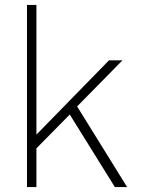

<svg xmlns="http://www.w3.org/2000/svg" viewBox="-20 -763 584 783"><path d="M498.5 0H448.5L264.5 -296L128.5 -158V0H90V-743H128.5V-214L424.5 -517H479.5L294.5 -329Z"/></svg>

Font: Public Sans Thin
Style: Regular
Weight: 100
Designer: The Public Sans project authors (U.S. Web Design System). Libre Franklin designed by Pablo Impallari and Rodrigo Fuenzal
Version: Version 1.008